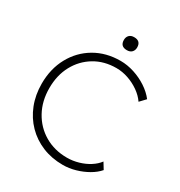

<svg xmlns="http://www.w3.org/2000/svg" viewBox="-202 -1006 1078 1153"><g transform="rotate(30 337.0 -429.5)"><path d="M403 10Q326 10 261.5 -16.5Q197 -43 149.5 -91.5Q102 -140 76 -206Q50 -272 50 -350Q50 -453 94 -533.5Q138 -614 215.5 -659.5Q293 -705 393 -705Q440 -705 488 -689.5Q536 -674 577 -647Q618 -620 645 -585L608 -546Q586 -578 551 -602.5Q516 -627 475 -641Q434 -655 393 -655Q308 -655 242.5 -615.5Q177 -576 140 -507.5Q103 -439 103 -350Q103 -260 141.5 -190Q180 -120 248 -80Q316 -40 403 -40Q443 -40 482.5 -51.5Q522 -63 554 -83.5Q586 -104 605 -130L632 -86Q608 -58 570.5 -36.5Q533 -15 489.5 -2.5Q446 10 403 10ZM392 -779Q346 -779 346 -824Q346 -844 358 -856.5Q370 -869 392 -869Q438 -869 438 -824Q438 -804 426 -791.5Q414 -779 392 -779Z"/></g></svg>

Font: Lexend ExtraLight
Style: Regular
Weight: 200
Designer: Bonnie Shaver-Troup, Thomas Jockin
Foundry: Lexend
Version: Version 1.007; ttfautohint (v1.8.3)